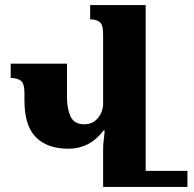

<svg xmlns="http://www.w3.org/2000/svg" viewBox="-20 -734 760 754"><path d="M334 -714H552V-63H716V0H385V-150Q385 -168 387.5 -186Q390 -204 391 -222H387Q333 -150 248 -150Q166 -150 121 -195Q76 -240 76 -340V-369Q76 -408 60.5 -418Q45 -428 22 -428V-484H243V-353Q243 -308 257 -277Q271 -246 311 -246Q345 -246 365 -271Q385 -296 385 -328V-599Q385 -638 371 -648Q357 -658 334 -658Z"/></svg>

Font: Noto Serif Armenian ExtraCondensed Black
Style: Regular
Weight: 900
Width: 2
Designer: Monotype Design Team
Foundry: Monotype Imaging Inc.
Version: Version 2.008; ttfautohint (v1.8.4.7-5d5b)